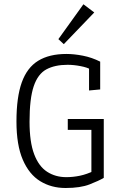

<svg xmlns="http://www.w3.org/2000/svg" viewBox="-20 -893 585 917"><path d="M293 4.9Q225.1 4.9 172.1 -27.6Q119.1 -60.1 88.9 -130.1Q58.6 -200.2 58.6 -313Q58.6 -428.7 84 -499.5Q109.4 -570.3 162.4 -602.8Q215.3 -635.3 297.4 -635.3Q333.5 -635.3 376 -627Q418.5 -618.7 458.5 -598.6V-465.8L405.3 -460.9V-586.9L415 -560.1Q397.9 -570.8 365.2 -577.1Q332.5 -583.5 302.7 -583.5Q242.2 -583.5 201.7 -561.8Q161.1 -540 141.1 -481.2Q121.1 -422.4 121.1 -311.5Q121.1 -214.8 143.1 -156.7Q165 -98.6 204.8 -72.8Q244.6 -46.9 296.9 -46.9Q328.6 -46.9 361.6 -53.7Q394.5 -60.5 432.1 -78.6L416.5 -48.8V-299.8L440.9 -272.9H303.7V-324.7H475.6V-43.5Q452.6 -29.8 408.4 -12.5Q364.3 4.9 293 4.9ZM284.7 -682.1 258.8 -706.1 378.4 -872.6 430.2 -833.5Z"/></svg>

Font: Anaheim
Style: Regular
Weight: 400
Designer: Vernon Adams
Foundry: Vernon Adams
Version: Version 2.001